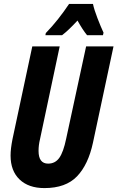

<svg xmlns="http://www.w3.org/2000/svg" viewBox="-20 -951 600 981"><path d="M297 -771Q330 -796 376 -846Q402 -799 425 -771H506L509 -784Q495 -814 478 -858Q461 -902 455 -931H333Q307 -892 277 -854Q247 -816 214 -782L212 -771ZM455 -222 560 -714H420L318 -242Q304 -174 283 -144.5Q262 -115 226 -115Q177 -115 177 -180Q177 -209 184 -238L285 -714H145L44 -241Q34 -191 34 -156Q34 -78 80 -34Q126 10 207 10Q316 10 373.5 -50Q431 -110 455 -222Z"/></svg>

Font: Noto Sans UI Condensed ExtraBold
Style: Italic
Weight: 800
Width: 3
Designer: Monotype Design Team
Foundry: Monotype Imaging Inc.
Version: 1.001